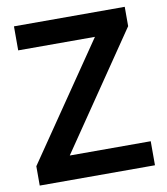

<svg xmlns="http://www.w3.org/2000/svg" viewBox="-81 -782 738 850"><g transform="rotate(-10 288.0 -357.0)"><path d="M547 0H29V-87L384 -606H39V-714H537V-627L183 -108H547Z"/></g></svg>

Font: Noto Sans Hebrew SemiBold
Style: Regular
Weight: 600
Designer: Monotype Design Team
Foundry: Monotype Imaging Inc.
Version: Version 2.003